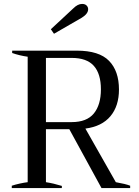

<svg xmlns="http://www.w3.org/2000/svg" viewBox="-20 -958 708 978"><path d="M255 -786 239 -809 353 -915Q376 -938 398 -938Q413 -938 421 -930Q429 -922 429 -911Q429 -888 397 -868ZM643 -12V0H497L333 -300H214V-30Q253 -24 295 -11V0H40V-12Q58 -18 81 -23Q104 -28 121 -30V-669Q79 -675 42 -688V-700H371Q485 -700 535.5 -648Q586 -596 586 -502Q586 -418 542.5 -366Q499 -314 415 -303L570 -30Q621 -21 643 -12ZM214 -336H345Q422 -336 458 -380Q494 -424 494 -503Q494 -582 458 -622.5Q422 -663 345 -663H214Z"/></svg>

Font: Trirong
Style: Regular
Weight: 400
Version: Version 1.000